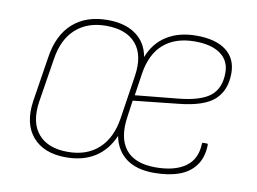

<svg xmlns="http://www.w3.org/2000/svg" viewBox="-61 -577 902 675"><g transform="rotate(10 390.5 -239.5)"><path d="M211 11Q132 11 92 -35.5Q52 -82 64 -164L89 -323Q101 -405 148.5 -447.5Q196 -490 273 -490Q335 -490 373.5 -462.5Q412 -435 421 -384Q441 -436 484.5 -463Q528 -490 590 -490Q659 -490 696 -461.5Q733 -433 733 -381Q733 -320 696 -286Q659 -252 568 -243L408 -226L400 -169Q388 -91 420.5 -50Q453 -9 527 -9Q595 -9 633.5 -36Q672 -63 674 -118Q674 -123 678 -123H691Q695 -123 695 -118Q694 -74 673 -45Q652 -16 614.5 -2.5Q577 11 525 11Q463 11 426 -16.5Q389 -44 379 -95Q357 -43 314.5 -16Q272 11 211 11ZM214 -9Q282 -9 324 -47.5Q366 -86 377 -157L401 -314Q412 -389 377.5 -429Q343 -469 271 -469Q205 -469 163 -431.5Q121 -394 110 -322L85 -165Q74 -90 108.5 -49.5Q143 -9 214 -9ZM412 -246 566 -261Q645 -269 678.5 -296.5Q712 -324 712 -379Q712 -422 679.5 -445.5Q647 -469 588 -469Q519 -469 477 -433Q435 -397 424 -326Z"/></g></svg>

Font: Sofia Sans Semi Condensed Thin
Style: Italic
Weight: 250
Italic angle: -9°
Version: Version 4.100